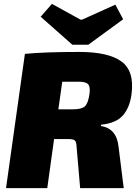

<svg xmlns="http://www.w3.org/2000/svg" viewBox="-20 -967 709 987"><path d="M352 -737 189 -881 247 -947 394 -866H402L573 -943L613 -868L434 -737ZM11 0 108 -690Q208 -700 387 -700Q538 -700 605 -650.5Q672 -601 656 -482Q647 -415 612.5 -374.5Q578 -334 500 -326L499 -319Q581 -307 590 -208L616 0H392L374 -209Q373 -237 365 -244.5Q357 -252 334 -252H258L223 0ZM280 -405H355Q399 -405 416 -420Q433 -435 440 -484Q445 -520 433.5 -533.5Q422 -547 385 -547H300Z"/></svg>

Font: Exo 2.0 Black
Style: Italic
Weight: 900
Italic angle: -8°
Designer: Natanael Gama
Version: Version 1.001;PS 001.001;hotconv 1.0.70;makeotf.lib2.5.58329